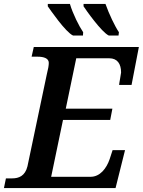

<svg xmlns="http://www.w3.org/2000/svg" viewBox="-31 -952 723 972"><path d="M520 -772H569L571 -789C551 -818 521 -881 503 -932H392V-920C403 -903 483 -789 520 -772ZM339 -772H389L390 -789C370 -818 338 -881 323 -932H211V-920C223 -903 301 -789 339 -772ZM-11 0H554L602 -192H539L524 -146C508 -99 475 -57 428 -57H228L288 -345H527L538 -402H302L355 -657H522C563 -657 582 -629 582 -585C582 -579 572 -529 572 -522H635L672 -714H140L129 -665H160C190 -665 216 -657 216 -634C216 -621 213 -603 206 -576L108 -110C96 -61 64 -49 31 -49H-1Z"/></svg>

Font: Noto Serif Semi
Style: Italic
Weight: 600
Italic angle: -12°
Designer: Monotype Design Team
Foundry: Monotype Imaging Inc.
Version: Version 1.901